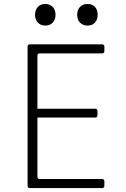

<svg xmlns="http://www.w3.org/2000/svg" viewBox="-20 -955 640 975"><path d="M132 0Q120 0 120 -12V-718Q120 -730 132 -730H498Q510 -730 510 -718V-696Q510 -684 498 -684H182Q170 -684 170 -672V-403H463Q475 -403 475 -391V-370Q475 -358 463 -358H170V-58Q170 -46 182 -46H498Q510 -46 510 -34V-12Q510 0 498 0ZM425 -825Q401 -825 386.5 -840Q372 -855 372 -880Q372 -905 386.5 -920Q401 -935 425 -935Q448 -935 462 -920Q476 -905 476 -880Q476 -855 462 -840Q448 -825 425 -825ZM210 -825Q187 -825 172.5 -840Q158 -855 158 -880Q158 -905 172.5 -920Q187 -935 210 -935Q233 -935 247.5 -920Q262 -905 262 -880Q262 -855 247.5 -840Q233 -825 210 -825Z"/></svg>

Font: Pitagon Sans Mono Thin
Style: Regular
Weight: 100
Monospace: yes
Designer: Travis Tran
Foundry: Pitagon
Version: Version 1.001; ttfautohint (v1.8.4.7-5d5b);gftools[0.9.26]